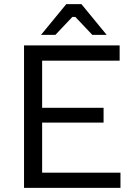

<svg xmlns="http://www.w3.org/2000/svg" viewBox="-20 -910 649 930"><path d="M96.4 0V-690H559.5V-616.2H184.1V-387.8H481.7V-316.2H184.1V-73.8H563.5V0ZM178.7 -741.1 301 -890H374.4L496.7 -741.1H427.2L344.9 -828H330.5L248.2 -741.1Z"/></svg>

Font: Mozilla Text ExtraLight
Style: Regular
Weight: 200
Designer: Studio DRAMA
Foundry: Studio DRAMA
Version: Version 1.000